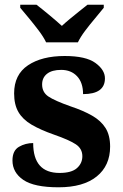

<svg xmlns="http://www.w3.org/2000/svg" viewBox="-20 -786 521 816"><path d="M229 10Q125 10 79 -21.5Q33 -53 33 -104Q33 -146 60.5 -162Q88 -178 121 -178Q121 -51 233 -51Q284 -51 307 -71.5Q330 -92 330 -122Q330 -154 302.5 -172.5Q275 -191 209 -214Q152 -234 114.5 -256Q77 -278 58.5 -309.5Q40 -341 40 -389Q40 -469 99 -508.5Q158 -548 255 -548Q345 -548 385.5 -518.5Q426 -489 426 -453Q426 -386 333 -386Q333 -435 307.5 -462Q282 -489 240 -489Q201 -489 180 -472.5Q159 -456 159 -427Q159 -394 185.5 -376Q212 -358 280 -334Q334 -316 371.5 -294.5Q409 -273 428.5 -242Q448 -211 448 -163Q448 -82 391 -36Q334 10 229 10ZM176 -606Q165 -629 145 -655.5Q125 -682 103.5 -708Q82 -734 66 -753V-766H135Q156 -750 188.5 -723Q221 -696 243 -676Q258 -690 278 -706.5Q298 -723 318 -739Q338 -755 352 -766H421V-753Q406 -734 384 -708Q362 -682 342 -655.5Q322 -629 311 -606Z"/></svg>

Font: Noto Serif Ethiopic
Style: Bold
Weight: 700
Designer: Monotype Design Team
Foundry: Monotype Imaging Inc.
Version: Version 2.102; ttfautohint (v1.8.4.7-5d5b)